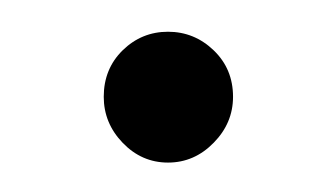

<svg xmlns="http://www.w3.org/2000/svg" viewBox="-20 -466 204 124"><path d="M88.5 -361Q71.5 -361 59.2 -373.8Q47 -386.5 47 -403.5Q47 -421.5 59.2 -433.5Q71.5 -445.5 88.5 -445.5Q105.5 -445.5 118 -433.5Q130.5 -421.5 130.5 -403.5Q130.5 -386.5 118 -373.8Q105.5 -361 88.5 -361Z"/></svg>

Font: Imbue Thin 10pt ExtraLight
Style: Regular
Weight: 250
Version: Version 1.102